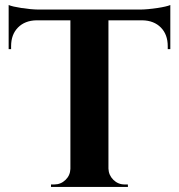

<svg xmlns="http://www.w3.org/2000/svg" viewBox="-20 -739 706 759"><path d="M653.3 -719.2V-544.9H643.1V-556.6Q643.1 -602.5 616 -630.1Q588.9 -657.7 543 -658.7H408.7V-72.3Q409.7 -46.4 428.2 -28.1Q446.8 -9.8 472.7 -9.8H485.4L485.8 0H181.6V-9.8H194.3Q220.2 -9.8 238.8 -27.6Q257.3 -45.4 258.3 -71.3V-658.7H124Q78.1 -657.7 51 -630.1Q23.9 -602.5 23.9 -556.6V-544.9H14.2V-719.2Q28.8 -712.9 65.2 -707.3Q101.6 -701.7 132.3 -701.2H534.7Q565.4 -701.7 602.1 -707.3Q638.7 -712.9 653.3 -719.2Z"/></svg>

Font: Cinzel Bold
Style: Regular
Weight: 700
Designer: Natanael Gama
Version: Version 1.001;PS 001.001;hotconv 1.0.56;makeotf.lib2.0.21325